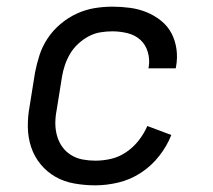

<svg xmlns="http://www.w3.org/2000/svg" viewBox="-20 -548 640 576"><path d="M266 8Q234 8 203 2.5Q172 -3 146.5 -17.5Q121 -32 102 -55Q83 -78 73.5 -106.5Q64 -135 63.5 -166.5Q63 -198 69 -230L85 -330Q90 -356 98.5 -382.5Q107 -409 123 -433Q139 -457 161.5 -476Q184 -495 210 -507Q236 -519 263 -523.5Q290 -528 317 -528Q344 -528 370 -524.5Q396 -521 419.5 -511.5Q443 -502 463 -486Q483 -470 494.5 -448Q506 -426 509.5 -400Q513 -374 508 -347L507 -343H425L426 -346Q430 -369 423.5 -391.5Q417 -414 401 -428.5Q385 -443 362.5 -448.5Q340 -454 317 -454Q299 -454 281 -451Q263 -448 246 -439Q229 -430 214.5 -416.5Q200 -403 190.5 -387Q181 -371 175 -353.5Q169 -336 166 -318L150 -218Q146 -198 146 -178.5Q146 -159 151 -141Q156 -123 166.5 -108Q177 -93 193 -83Q209 -73 228 -69.5Q247 -66 266 -66Q290 -66 313.5 -71.5Q337 -77 358.5 -91.5Q380 -106 396 -126.5Q412 -147 422 -170L494 -143Q481 -110 457.5 -80Q434 -50 402.5 -29.5Q371 -9 335.5 -0.5Q300 8 266 8Z"/></svg>

Font: Iosevka Etoile
Style: Italic
Weight: 400
Italic angle: -9°
Designer: Belleve Invis
Foundry: Belleve Invis
Version: Version 22.1.2; ttfautohint (v1.8.4)